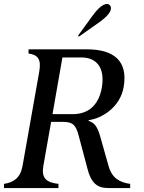

<svg xmlns="http://www.w3.org/2000/svg" viewBox="-40 -949 728 969"><path d="M-20 0H255V-21C193 -28 168 -50 179 -113L218 -334H275C326 -334 343 -321 358 -261L401 -99C419 -28 448 0 506 0H617V-21C566 -28 525 -49 508 -111L465 -263C451 -311 436 -330 407 -339L408 -343C471 -350 566 -406 584 -509C608 -646 529 -700 399 -700H104V-679C152 -672 169 -650 158 -587L74 -113C63 -50 28 -28 -20 -21ZM225 -373 275 -659H371C447 -659 491 -608 474 -507C457 -411 399 -373 328 -373ZM354 -769 358 -764 463 -838C526 -883 526 -911 514 -923C503 -935 474 -934 428 -871Z"/></svg>

Font: RL Madena Oblique
Style: Regular
Weight: 400
Italic angle: -10°
Designer: I Kadek Wantara Putra
Foundry: Roughlines ID
Version: Version 1.000;Glyphs 3.1.2 (3151)